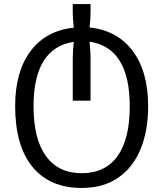

<svg xmlns="http://www.w3.org/2000/svg" viewBox="-20 -680 808 950"><path d="M384 250Q226 250 140.5 145.5Q55 41 55 -155Q55 -326 131.5 -427.5Q208 -529 345 -543Q343 -563 341.5 -581.5Q340 -600 340 -613V-660H428V-615Q428 -586 423 -544Q560 -530 636.5 -428Q713 -326 713 -154Q713 -33 675.5 58Q638 149 564.5 199.5Q491 250 384 250ZM384 177Q500 177 561 93Q622 9 622 -154Q622 -444 423 -474Q425 -453 426.5 -431.5Q428 -410 428 -389V-182H340V-391Q340 -411 341.5 -432Q343 -453 345 -473Q146 -443 146 -154Q146 8 207.5 92.5Q269 177 384 177Z"/></svg>

Font: Go Noto Current
Style: Regular
Weight: 400
Designer: Monotype Design Team
Foundry: Monotype Imaging Inc.
Version: Version 2.007; ttfautohint (v1.8) -l 8 -r 50 -G 200 -x 14 -D